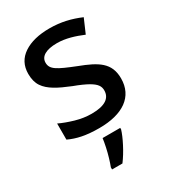

<svg xmlns="http://www.w3.org/2000/svg" viewBox="-187 -646 859 963"><g transform="rotate(-30 242.0 -164.0)"><path d="M440.9 -151.9C440.9 -242.7 383.3 -275.9 283.2 -314C182.6 -354 151.9 -370.1 151.9 -409.2C151.9 -444.8 186 -465.8 250 -465.8C300.8 -465.8 350.1 -449.7 397 -430.2L432.1 -511.2C377.4 -534.7 320.8 -548.8 254.9 -548.8C192.9 -548.8 143.1 -536.6 105.5 -511.7C67.9 -486.8 48.8 -450.7 48.8 -403.8C48.8 -374 55.2 -349.6 67.9 -330.6C93.3 -292.5 141.1 -268.1 210 -240.2C245.6 -227.1 272.5 -214.8 290.5 -204.6C327.1 -183.6 337.9 -166 337.9 -142.1C337.9 -99.1 305.2 -71.8 225.1 -71.8C195.3 -71.8 164.6 -76.2 132.8 -85.4C101.1 -94.7 73.2 -105 49.8 -116.2V-22.9C95.2 -1.5 146 9.8 222.2 9.8C359.4 9.8 440.9 -46.9 440.9 -151.9ZM313 61H210.9C209 75.2 206.1 91.3 202.1 110.4C194.3 147.5 182.6 185.1 173.3 209V221.2H233.4C250.5 198.2 266.6 172.4 281.7 143.1C296.9 113.8 307.1 89.4 313 69.8Z"/></g></svg>

Font: Noto Reveo Sans
Style: Regular
Weight: 500
Designer: Monotype Design Team
Foundry: Monotype Imaging Inc.
Version: Version 2.007